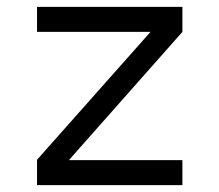

<svg xmlns="http://www.w3.org/2000/svg" viewBox="-20 -540 640 560"><path d="M88 0V-74L419 -447H88V-520H512V-447L181 -73H512V0Z"/></svg>

Font: Iosevka Extended
Style: Regular
Weight: 400
Width: 7
Monospace: yes
Designer: Belleve Invis
Foundry: Belleve Invis
Version: Version 32.5.0; ttfautohint (v1.8.4)